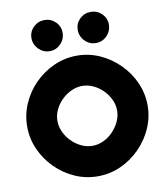

<svg xmlns="http://www.w3.org/2000/svg" viewBox="-98 -1005 961 1099"><g transform="rotate(-10 382.0 -456.0)"><path d="M382 11Q312 11 249 -17Q186 -45 137 -94Q88 -143 60 -206Q32 -269 32 -339Q32 -409 60 -472.5Q88 -536 137 -585Q186 -634 249 -662Q312 -690 382 -690Q452 -690 515 -661.5Q578 -633 627 -584Q676 -535 704 -472Q732 -409 732 -339Q732 -270 704 -207Q676 -144 627.5 -95Q579 -46 516 -17.5Q453 11 382 11ZM382 -166Q415 -166 446 -180.5Q477 -195 501.5 -220.5Q526 -246 540.5 -277Q555 -308 555 -341Q555 -374 540.5 -405Q526 -436 501.5 -460.5Q477 -485 446 -499.5Q415 -514 382 -514Q349 -514 318 -499.5Q287 -485 262 -460.5Q237 -436 222.5 -405Q208 -374 208 -341Q208 -308 222.5 -276.5Q237 -245 262 -220Q287 -195 318 -180.5Q349 -166 382 -166ZM504 -742Q466 -742 439.5 -769Q413 -796 413 -834Q413 -871 439.5 -897Q466 -923 504 -923Q541 -923 567.5 -897Q594 -871 594 -834Q594 -796 567.5 -769Q541 -742 504 -742ZM235 -742Q198 -742 171 -769Q144 -796 144 -834Q144 -871 171 -897Q198 -923 235 -923Q272 -923 298.5 -897Q325 -871 325 -834Q325 -796 298.5 -769Q272 -742 235 -742Z"/></g></svg>

Font: Teachers ExtraBold
Style: Regular
Weight: 800
Designer: Alfredo Marco Pradil, Chank Diesel
Version: Version 1.001